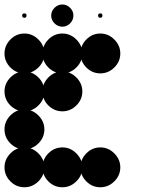

<svg xmlns="http://www.w3.org/2000/svg" viewBox="-24 -818 711 843"><path d="M416.7 -170.8Q451.7 -170.8 477.9 -144.6Q504.2 -118.3 504.2 -83.3Q504.2 -47.5 477.9 -21.7Q451.7 4.2 416.7 4.2Q380.8 4.2 355 -21.7Q329.2 -47.5 329.2 -83.3Q329.2 -118.3 355 -144.6Q380.8 -170.8 416.7 -170.8ZM250 -170.8Q285 -170.8 311.2 -144.6Q337.5 -118.3 337.5 -83.3Q337.5 -47.5 311.2 -21.7Q285 4.2 250 4.2Q214.2 4.2 188.3 -21.7Q162.5 -47.5 162.5 -83.3Q162.5 -118.3 188.3 -144.6Q214.2 -170.8 250 -170.8ZM83.3 -170.8Q118.3 -170.8 144.6 -144.6Q170.8 -118.3 170.8 -83.3Q170.8 -47.5 144.6 -21.7Q118.3 4.2 83.3 4.2Q47.5 4.2 21.7 -21.7Q-4.2 -47.5 -4.2 -83.3Q-4.2 -118.3 21.7 -144.6Q47.5 -170.8 83.3 -170.8ZM83.3 -337.5Q118.3 -337.5 144.6 -311.2Q170.8 -285 170.8 -250Q170.8 -214.2 144.6 -188.3Q118.3 -162.5 83.3 -162.5Q47.5 -162.5 21.7 -188.3Q-4.2 -214.2 -4.2 -250Q-4.2 -285 21.7 -311.2Q47.5 -337.5 83.3 -337.5ZM250 -504.2Q285 -504.2 311.2 -477.9Q337.5 -451.7 337.5 -416.7Q337.5 -380.8 311.2 -355Q285 -329.2 250 -329.2Q214.2 -329.2 188.3 -355Q162.5 -380.8 162.5 -416.7Q162.5 -451.7 188.3 -477.9Q214.2 -504.2 250 -504.2ZM83.3 -504.2Q118.3 -504.2 144.6 -477.9Q170.8 -451.7 170.8 -416.7Q170.8 -380.8 144.6 -355Q118.3 -329.2 83.3 -329.2Q47.5 -329.2 21.7 -355Q-4.2 -380.8 -4.2 -416.7Q-4.2 -451.7 21.7 -477.9Q47.5 -504.2 83.3 -504.2ZM416.7 -670.8Q451.7 -670.8 477.9 -644.6Q504.2 -618.3 504.2 -583.3Q504.2 -547.5 477.9 -521.7Q451.7 -495.8 416.7 -495.8Q380.8 -495.8 355 -521.7Q329.2 -547.5 329.2 -583.3Q329.2 -618.3 355 -644.6Q380.8 -670.8 416.7 -670.8ZM250 -670.8Q285 -670.8 311.2 -644.6Q337.5 -618.3 337.5 -583.3Q337.5 -547.5 311.2 -521.7Q285 -495.8 250 -495.8Q214.2 -495.8 188.3 -521.7Q162.5 -547.5 162.5 -583.3Q162.5 -618.3 188.3 -644.6Q214.2 -670.8 250 -670.8ZM83.3 -670.8Q118.3 -670.8 144.6 -644.6Q170.8 -618.3 170.8 -583.3Q170.8 -547.5 144.6 -521.7Q118.3 -495.8 83.3 -495.8Q47.5 -495.8 21.7 -521.7Q-4.2 -547.5 -4.2 -583.3Q-4.2 -618.3 21.7 -644.6Q47.5 -670.8 83.3 -670.8ZM416.7 -759.2Q425.8 -759.2 425.8 -750Q425.8 -740 416.7 -740Q406.7 -740 406.7 -750Q406.7 -759.2 416.7 -759.2ZM250 -798.3Q269.2 -798.3 283.8 -783.8Q298.3 -769.2 298.3 -750Q298.3 -730 283.8 -715.4Q269.2 -700.8 250 -700.8Q230 -700.8 215.4 -715.4Q200.8 -730 200.8 -750Q200.8 -769.2 215.4 -783.8Q230 -798.3 250 -798.3ZM83.3 -759.2Q92.5 -759.2 92.5 -750Q92.5 -740 83.3 -740Q73.3 -740 73.3 -750Q73.3 -759.2 83.3 -759.2Z"/></svg>

Font: 0xA000-Dots-Mono
Style: Dots-Mono
Weight: 400
Version: Version 0.1